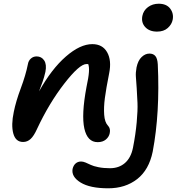

<svg xmlns="http://www.w3.org/2000/svg" viewBox="-20 -789 950 1032"><path d="M824.2 -619.1Q783.2 -619.1 760.7 -643.3Q738.3 -667.5 745.1 -703.1Q751 -732.9 775.6 -751Q800.3 -769 833 -769Q875 -769 894.8 -742.7Q914.6 -716.3 908.2 -683.1Q903.3 -657.7 881.6 -638.4Q859.9 -619.1 824.2 -619.1ZM504.9 -24.9Q449.7 -24.9 433.3 -98.4Q417 -171.9 444.8 -320.8Q456.1 -373 458 -401.4Q460 -429.7 454.1 -444.8H444.8Q407.2 -444.8 325.7 -339.8Q244.1 -234.9 179.2 -96.2Q162.1 -58.1 144.5 -42Q127 -25.9 104 -25.9Q64 -25.9 51.5 -71.5Q39.1 -117.2 54.2 -188Q65.4 -244.1 91.8 -314.7Q118.2 -385.3 129.9 -443.8Q132.8 -462.4 145.8 -474.1Q158.7 -485.8 176.8 -485.8Q203.1 -485.8 217.5 -464.1Q231.9 -442.4 224.1 -402.8Q221.2 -389.2 216.8 -374.3Q212.4 -359.4 209.2 -350.3Q206.1 -341.3 199.2 -323.2Q192.4 -305.2 189.9 -297.9Q257.3 -418.5 334 -485.1Q410.6 -551.8 476.1 -551.8Q531.2 -551.8 555.9 -508.1Q580.6 -464.4 566.9 -396Q550.3 -312.5 543.7 -262.2Q537.1 -211.9 540 -171.9Q543 -131.8 560.1 -113.8Q575.2 -98.6 569.8 -73.2Q565.9 -53.2 549.1 -39.1Q532.2 -24.9 504.9 -24.9ZM562 223.1Q463.9 223.1 413.3 192.1Q362.8 161.1 370.1 119.1Q374.5 100.1 386.5 89.6Q398.4 79.1 416 79.1Q426.3 79.1 440.2 84.7Q454.1 90.3 467.8 97.2Q481.4 104 509 109.6Q536.6 115.2 570.8 115.2Q619.6 115.2 651.9 86.9Q684.1 58.6 694.8 4.9Q709 -67.4 714.8 -131.8Q720.7 -196.3 719 -235.8Q717.3 -275.4 714.8 -314.7Q712.4 -354 710.4 -376Q708.5 -397.9 713.9 -426.8Q721.7 -463.9 741.2 -482.4Q760.7 -501 783.2 -501Q803.7 -501 814.9 -488Q826.2 -475.1 828.1 -442.9Q840.3 -183.1 800.8 25.9Q780.8 124 717.3 173.6Q653.8 223.1 562 223.1Z"/></svg>

Font: Shantell Sans Irregular Bouncy
Style: Italic
Weight: 500
Italic angle: -11.31°
Designer: Stephen Nixon, Anya Danilova, Shantell Martin
Foundry: Arrow Type
Version: Version 1.006;[9816181b4]